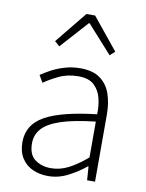

<svg xmlns="http://www.w3.org/2000/svg" viewBox="-91 -878 724 955"><g transform="rotate(10 271.0 -400.5)"><path d="M218 13Q176 13 141 -2.5Q106 -18 85 -50.5Q64 -83 64 -132Q64 -220 146.5 -266Q229 -312 406 -332Q408 -374 398.5 -412.5Q389 -451 362 -476.5Q335 -502 282 -502Q227 -502 183 -480.5Q139 -459 111 -439L90 -475Q109 -488 138 -504Q167 -520 205 -531.5Q243 -543 286 -543Q349 -543 386 -515.5Q423 -488 438.5 -442Q454 -396 454 -340V0H414L409 -69H406Q366 -36 318 -11.5Q270 13 218 13ZM225 -28Q271 -28 314 -50Q357 -72 406 -114V-295Q297 -283 232.5 -261.5Q168 -240 140 -208.5Q112 -177 112 -134Q112 -76 145.5 -52Q179 -28 225 -28ZM137 -654 267 -814H311L441 -654L416 -632L291 -771H287L162 -632Z"/></g></svg>

Font: Noto Sans TC ExtraLight
Style: Regular
Weight: 250
Designer: Ryoko NISHIZUKA  (kana, bopomofo & ideographs); Paul D. Hunt (Latin, Greek & Cyrillic); Sandoll Communications , Soo-you
Foundry: Adobe
Version: Version 2.004-H2;hotconv 1.0.118;makeotfexe 2.5.65603